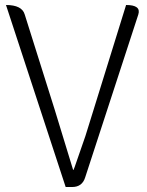

<svg xmlns="http://www.w3.org/2000/svg" viewBox="-20 -749 590 769"><path d="M243 0 4 -729Q68 -729 79 -691L199 -310Q272 -72 273 -68Q274 -66 279 -80L322 -204Q349 -290 355 -310L485 -729Q546 -729 534 -691L321 -38Q309 0 269 0Z"/></svg>

Font: Swei Half Moon CJK SC
Style: Light
Weight: 300
Version: Version 2.071